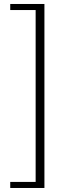

<svg xmlns="http://www.w3.org/2000/svg" viewBox="-20 -767 351 960"><path d="M31.2 172.9V142.6H158.2V-716.8H31.2V-747.1H202.1V172.9Z"/></svg>

Font: Elstob ExtraLight
Style: Regular
Weight: 200
Designer: Peter S. Baker
Version: Version 1.015